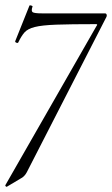

<svg xmlns="http://www.w3.org/2000/svg" viewBox="-22 -437 428 732"><path d="M4 275Q2 276 -0.5 273Q-3 270 -1 268L346 -338Q352 -345 344 -345Q248 -345 193 -343Q138 -341 110.5 -334Q83 -327 71 -313Q59 -299 48 -276Q47 -272 41 -274Q35 -276 36 -280L90 -415Q91 -418 97 -416Q103 -414 102 -412Q96 -395 102.5 -390.5Q109 -386 139 -386Q153 -386 181 -386Q209 -386 244 -386Q279 -386 314.5 -386Q350 -386 378 -386Q383 -386 384.5 -381.5Q386 -377 384 -373L80 220Q71 237 56 244Z"/></svg>

Font: Cormorant Garamond Light Light
Style: Italic
Weight: 300
Italic angle: -10°
Version: Version 4.001